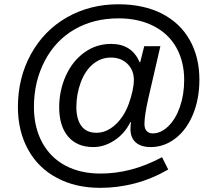

<svg xmlns="http://www.w3.org/2000/svg" viewBox="-20 -735 1028 906"><path d="M920.9 -358.9Q920.9 -269.5 891.1 -196.3Q860.8 -122.6 807.6 -81.8Q754.4 -41 691.4 -41Q645.5 -41 620.6 -63Q595.7 -85 595.7 -125.5Q595.7 -134.8 596.4 -143.1Q597.2 -151.4 598.1 -158.7H595.2Q568.4 -104.5 520.3 -72.8Q472.2 -41 420.4 -41Q343.8 -41 301.5 -90.6Q259.3 -140.1 259.3 -229Q259.3 -308.1 291 -378.4Q322.8 -447.8 378.7 -487.8Q434.6 -527.8 503.9 -527.8Q602.5 -527.8 638.7 -441.4H641.6L660.6 -517.1H736.8L679.7 -270Q661.6 -188.5 661.6 -150.9Q661.6 -127 672.6 -116.2Q683.6 -105.5 700.2 -105.5Q739.7 -105.5 774.4 -139.6Q809.1 -173.3 829.1 -231Q849.1 -288.6 849.1 -357.9Q849.1 -444.3 812 -510.7Q774.9 -576.7 704.1 -612.5Q633.3 -648.4 539.6 -648.4Q422.4 -648.4 332.5 -596.7Q242.7 -545.4 191.4 -448Q140.1 -350.6 140.1 -230Q140.1 -135.3 178.7 -63.5Q217.8 8.8 288.6 46.4Q359.4 84 454.6 84Q526.4 84 598.4 65.2Q670.4 46.4 744.6 6.8L773.9 64.9Q695.3 109.9 615.5 130.6Q535.6 151.4 452.6 151.4Q336.4 151.4 249 104.5Q160.6 58.1 112.5 -29.3Q64.5 -116.7 64.5 -230Q64.5 -367.7 126 -479.5Q187.5 -591.3 295.9 -653.1Q404.3 -714.8 538.6 -714.8Q657.2 -714.8 743.7 -670.9Q830.1 -626.5 875.5 -545.9Q920.9 -465.3 920.9 -358.9ZM611.8 -356.4Q611.8 -403.8 581.5 -433.6Q551.3 -463.4 502.9 -463.4Q456.1 -463.4 418.9 -432.6Q381.8 -401.9 361.1 -346.2Q340.3 -290.5 340.3 -230Q340.3 -173.3 363.8 -140.9Q387.2 -108.4 436 -108.4Q470.2 -108.4 502.2 -129.2Q534.2 -149.9 559.1 -187.5Q576.2 -213.4 587.6 -245.1Q599.1 -276.9 605.5 -306.9Q611.8 -336.9 611.8 -356.4Z"/></svg>

Font: Arimo SemiBold
Style: Regular
Weight: 600
Designer: Steve Matteson
Foundry: Monotype Imaging Inc.
Version: Version 1.33